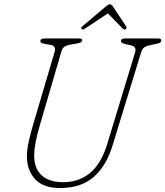

<svg xmlns="http://www.w3.org/2000/svg" viewBox="-20 -884 791 918"><path d="M493 -196.5 625 -630.5Q630 -645.5 626 -654.5Q622 -663.5 605.5 -667.5L578 -673.5Q558 -679 558 -687.5Q558 -700 578 -700H736Q751 -700 751 -690.5Q751 -685 746.8 -681.2Q742.5 -677.5 727.5 -674.5L697 -668Q680 -664.5 670 -657.8Q660 -651 654 -631.5L518.5 -189.5Q488.5 -90.5 427.8 -37.8Q367 15 267.5 15Q185 15 146.5 -28.8Q108 -72.5 108.5 -138.5Q109 -169 117.2 -206.5Q125.5 -244 137 -283.5L241 -635.5Q250 -664.5 221.5 -669.5L193 -674.5Q181 -676.5 177 -680Q173 -683.5 173 -689.5Q173.5 -700 195.5 -700H358Q373 -700 373 -691.5Q373 -686 367.5 -682.2Q362 -678.5 347.5 -676L310.5 -669.5Q281 -664 274 -639.5L170 -283.5Q158.5 -245 151.2 -208.5Q144 -172 143.5 -142Q143 -79.5 178.5 -46.2Q214 -13 281.5 -13Q358.5 -13 411.8 -58Q465 -103 493 -196.5ZM579.5 -744Q573.5 -740.5 566 -748L496 -820L387.5 -748Q376 -740 370.5 -745Q365 -750.5 373.5 -758L486 -853Q498.5 -863.5 505.5 -863.5Q513.5 -863.5 520 -853L583 -758Q588.5 -750 579.5 -744Z"/></svg>

Font: Fraunces 72pt S100 Thin
Style: Italic
Weight: 100
Italic angle: -16°
Version: Version 1.000; ttfautohint (v1.8.3)